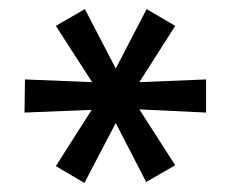

<svg xmlns="http://www.w3.org/2000/svg" viewBox="-20 -725 508 423"><path d="M302 -324 235 -454 166 -322 103 -359 182 -483 34 -477 35 -550 183 -544 103 -668 167 -705 235 -574 303 -705 366 -668 287 -544 434 -550V-477L287 -484L366 -361Z"/></svg>

Font: 42dot Sans Medium
Style: Regular
Weight: 500
Designer: 42dot
Version: Version 1.000